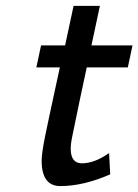

<svg xmlns="http://www.w3.org/2000/svg" viewBox="-20 -627 472 655"><path d="M104 -397 120.1 -472.2H202.1L231 -606.9H320.8L292 -472.2H432.1L416 -397H275.9Q263.7 -340.8 252.4 -286.9Q241.2 -232.9 236.6 -210.4Q231.9 -188 227.5 -166.5Q223.1 -145 222.2 -136.5Q221.2 -127.9 221.2 -120.1Q221.2 -70.3 258.8 -69.8Q302.7 -69.8 352.1 -105L356 -32.2Q264.2 7.8 186 7.8Q122.1 7.8 122.1 -79.1Q122.1 -91.3 125 -112.1Q127.9 -132.8 134.5 -165.5Q141.1 -198.2 147.9 -229Q154.8 -259.8 165.3 -309.8Q175.8 -359.9 184.1 -397Z"/></svg>

Font: CMU Bright
Style: SemiBoldOblique
Weight: 600
Italic angle: -12°
Version: Version 0.7.0